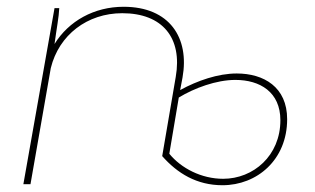

<svg xmlns="http://www.w3.org/2000/svg" viewBox="-20 -544 929 567"><path d="M637 3C739 3 828 -72 828 -192C828 -287 759 -327 679 -327C624 -327 563 -306 512 -278L519 -315C540 -432 481 -524 345 -524C258 -524 183 -482 141 -414C147 -459 154 -494 155 -520H141L49 0H70L130 -343C154 -441 238 -505 341 -505C460 -505 519 -432 499 -317L459 -83C504 -32 561 3 637 3ZM480 -90 508 -256C554 -284 619 -308 675 -308C748 -308 808 -272 808 -189C808 -84 728 -16 639 -16C575 -16 515 -47 480 -90Z"/></svg>

Font: Fixel Display 20240404 Thin
Style: Italic
Weight: 100
Italic angle: -10°
Designer: AlfaBravo + MacPaw
Foundry: Kyrylo Tkachov, Marchela Mozhyna, Serhii Makarenko, Maria Weinstein, Zakhar Kryvoshyya
Version: Version 1.211;Glyphs 3.2 (3225)